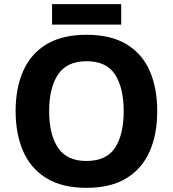

<svg xmlns="http://www.w3.org/2000/svg" viewBox="-20 -892 831 922"><path d="M735 -358Q735 -247 698.5 -164.5Q662 -82 587 -36Q512 10 395 10Q279 10 203.5 -36Q128 -82 91.5 -165Q55 -248 55 -359Q55 -469 91.5 -551.5Q128 -634 203.5 -679.5Q279 -725 396 -725Q512 -725 587.5 -679.5Q663 -634 699 -551.5Q735 -469 735 -358ZM216 -358Q216 -246 258.5 -182.5Q301 -119 395 -119Q491 -119 532.5 -182.5Q574 -246 574 -358Q574 -470 532.5 -534Q491 -598 396 -598Q301 -598 258.5 -534Q216 -470 216 -358ZM562 -872V-774H230V-872Z"/></svg>

Font: Noto Sans Thai Looped
Style: Bold
Weight: 700
Designer: Sasikarn Vongin, Ben Mitchell
Foundry: The Fontpad Ltd
Version: Version 1.001; ttfautohint (v1.8.4.7-5d5b)